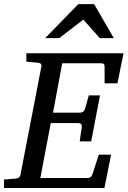

<svg xmlns="http://www.w3.org/2000/svg" viewBox="-35 -936 635 956"><path d="M-15.1 0V-42L43 -46.9Q64 -48.3 66.9 -65.9L170.9 -604Q174.3 -622.6 151.9 -624L96.2 -628.9V-670.9H580.1L549.8 -521H485.8V-602.1Q485.8 -612.8 481.9 -616.9Q478 -621.1 466.8 -621.1H274.9L229 -375H362.8Q382.3 -375 388.2 -394L407.2 -460.9H462.9L418.9 -231.9H361.8L372.1 -303.2Q375 -323.2 353 -323.2H217.8L166 -49.8H400.9Q411.6 -49.8 417.2 -55.4Q422.9 -61 425.8 -69.8L457 -166H518.1L484.9 0ZM531.7 -746.1H461.9L379.9 -838.4L259.8 -746.1H189.9L355 -915.5H433.6Z"/></svg>

Font: Charis
Style: Italic
Weight: 400
Italic angle: -11°
Designer: Walt Agee, Miriam Martin, Annie Olsen, Victor Gaultney, Lorna Priest, Alan Ward, Bob Hallissy, Martin Hosken, Sharon Cor
Foundry: SIL Global
Version: Version 7.000